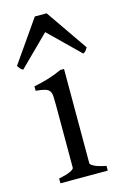

<svg xmlns="http://www.w3.org/2000/svg" viewBox="-128 -770 533 822"><g transform="rotate(-15 138.5 -359.0)"><path d="M34.2 0V-21Q67.4 -27.8 85 -35.9Q102.5 -43.9 102.5 -50.8V-327.1Q102.5 -352.1 101.6 -367.4Q100.6 -382.8 94.2 -391.4Q87.9 -399.9 74 -403.8Q60.1 -407.7 34.2 -410.2V-429.7Q49.3 -432.6 66.2 -436.8Q83 -440.9 99.6 -446Q116.2 -451.2 131.3 -457Q146.5 -462.9 159.2 -468.8H175.8V-50.8Q175.8 -44.9 192.1 -36.4Q208.5 -27.8 244.1 -21V0ZM293.5 -533.2Q287.6 -523.9 284.2 -519.5Q280.8 -515.1 272.5 -511.2L138.7 -642.1L6.3 -511.2Q2.4 -513.2 -0.2 -515.1Q-2.9 -517.1 -5.1 -519.5Q-7.3 -522 -9.8 -525.4Q-12.2 -528.8 -15.6 -533.2L113.3 -718.3H165.5Z"/></g></svg>

Font: Noto Serif Devanagari
Style: Regular
Weight: 400
Designer: Monotype Design Team
Foundry: Monotype Imaging Inc.
Version: Version 1.01